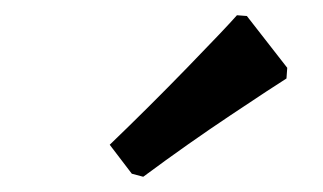

<svg xmlns="http://www.w3.org/2000/svg" viewBox="-20 -755 424 252"><path d="M168 -523 153 -527 124 -565Q175 -614 226 -666.5Q277 -719 291 -735L304 -734L357 -666L356 -652Q340 -642 283 -604Q226 -566 168 -523Z"/></svg>

Font: Alegreya
Style: Bold Italic
Weight: 700
Italic angle: -7°
Designer: Juan Pablo del Peral
Foundry: Huerta Tipografica
Version: Version 2.007; ttfautohint (v1.6)